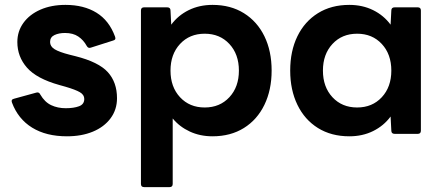

<svg xmlns="http://www.w3.org/2000/svg" viewBox="-20 -548 1811 786"><path d="M254 10Q169 10 111.5 -25.5Q54 -61 29 -128Q24 -141 38 -144L129 -169Q140 -172 145 -161Q163 -130 189.5 -117.5Q216 -105 249 -105Q282 -105 303.5 -113Q325 -121 325 -143Q325 -160 307 -170.5Q289 -181 248 -193L223 -200Q130 -226 90.5 -271Q51 -316 51 -376Q51 -420 76 -454.5Q101 -489 145.5 -508.5Q190 -528 248 -528Q323 -528 375 -496Q427 -464 451 -398Q456 -385 443 -382L352 -353Q341 -349 335 -360Q322 -384 300.5 -398.5Q279 -413 246 -413Q221 -413 203 -404.5Q185 -396 185 -376Q185 -358 203.5 -346.5Q222 -335 265 -324L289 -318Q384 -294 421.5 -252.5Q459 -211 459 -146Q459 -99 432.5 -63.5Q406 -28 360 -9Q314 10 254 10Z M570 218Q557 218 557 205V-505Q557 -518 570 -518H664Q678 -518 678 -505L681 -447Q709 -485 752.5 -506.5Q796 -528 850 -528Q924 -528 978.5 -494Q1033 -460 1062.5 -399.5Q1092 -339 1092 -259Q1092 -180 1062.5 -119Q1033 -58 978.5 -24Q924 10 850 10Q799 10 757 -9.5Q715 -29 687 -63V205Q687 218 674 218ZM818 -108Q880 -108 919 -150Q958 -192 958 -259Q958 -326 919 -368Q880 -410 818 -410Q756 -410 717 -368Q678 -326 678 -259Q678 -192 717 -150Q756 -108 818 -108Z M1410 10Q1336 10 1281.5 -24Q1227 -58 1197.5 -119Q1168 -180 1168 -259Q1168 -339 1197.5 -399.5Q1227 -460 1281.5 -494Q1336 -528 1410 -528Q1464 -528 1507.5 -506.5Q1551 -485 1579 -447L1582 -505Q1582 -518 1596 -518H1690Q1703 -518 1703 -505V-13Q1703 0 1690 0H1596Q1582 0 1582 -13L1579 -71Q1551 -33 1507.5 -11.5Q1464 10 1410 10ZM1442 -108Q1504 -108 1543 -150Q1582 -192 1582 -259Q1582 -326 1543 -368Q1504 -410 1442 -410Q1380 -410 1341 -368Q1302 -326 1302 -259Q1302 -192 1341 -150Q1380 -108 1442 -108Z"/></svg>

Font: LINE Seed Sans
Style: Bold
Weight: 700
Designer: LINE VX Design & Dalton Maag Ltd & Sandoll Inc
Foundry: Dalton Maag Ltd
Version: Version 1.003